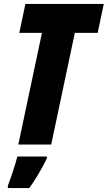

<svg xmlns="http://www.w3.org/2000/svg" viewBox="-20 -734 547 975"><path d="M73 0H240L360 -567H476L507 -714H109L78 -567H193ZM20 209V221H129C159 179 195 119 218 70V61H68C57 106 35 169 20 209Z"/></svg>

Font: Noto Sans ExtraCondensed Black
Style: Italic
Weight: 900
Width: 2
Italic angle: -12°
Designer: Monotype Design Team
Foundry: Monotype Imaging Inc.
Version: Version 2.013